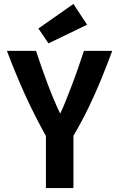

<svg xmlns="http://www.w3.org/2000/svg" viewBox="-20 -950 600 970"><path d="M212 0V-263Q151 -373 104.5 -476Q58 -579 15 -693H162Q188 -613 219.5 -529Q251 -445 284 -376Q297 -402 312.5 -441Q328 -480 345 -524.5Q362 -569 377 -613Q392 -657 404 -693H547Q519 -617 490 -546.5Q461 -476 427.5 -406.5Q394 -337 351 -264V0ZM225 -731 174 -806 351 -930 420 -825Z"/></svg>

Font: Ubuntu Sans Mono
Style: Regular
Weight: 400
Monospace: yes
Designer: Dalton Maag Ltd
Foundry: Dalton Maag Ltd
Version: Version 1.006